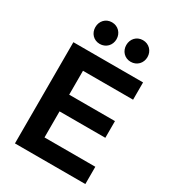

<svg xmlns="http://www.w3.org/2000/svg" viewBox="-218 -1039 1037 1155"><g transform="rotate(30 301.0 -461.5)"><path d="M72 0H561V-120H208V-301H526V-417H208V-583H556V-703H72ZM141 -848C141 -806 171 -773 214 -773C257 -773 288 -806 288 -848C288 -890 257 -923 214 -923C171 -923 141 -890 141 -848ZM356 -848C356 -806 386 -773 429 -773C472 -773 503 -806 503 -848C503 -890 472 -923 429 -923C386 -923 356 -890 356 -848Z"/></g></svg>

Font: MV Cash SemiBold
Style: Regular
Weight: 600
Designer: Rodrigo Fuenzalida
Foundry: fragTYPE
Version: Version 1.100;Glyphs 3.1.2 (3151)